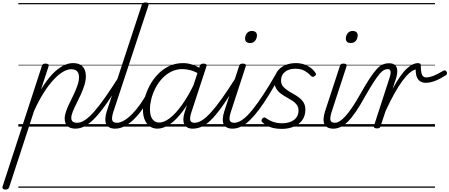

<svg xmlns="http://www.w3.org/2000/svg" viewBox="-150 -1035 3675 1570"><path d="M-106 515Q-120 515 -126 508.5Q-132 502 -129 490L192 -494Q196 -506 202 -510.5Q208 -515 221 -515Q238 -515 244.5 -509.5Q251 -504 247 -492L185 -303Q231 -379 276 -426.5Q321 -474 364 -496.5Q407 -519 446 -519Q482 -519 505 -506.5Q528 -494 540 -470Q552 -446 552 -411Q552 -376 540 -338Q528 -300 510.5 -261.5Q493 -223 475 -187.5Q457 -152 445 -122Q433 -92 433 -71Q433 -50 445 -40.5Q457 -31 481 -31Q490 -31 494 -23.5Q498 -16 496 -7Q494 2 487 9.5Q480 17 468 17Q424 17 401.5 -4.5Q379 -26 379 -66Q379 -92 390.5 -125Q402 -158 419.5 -193.5Q437 -229 454.5 -266Q472 -303 484 -338.5Q496 -374 496 -405Q496 -435 480.5 -452Q465 -469 431 -469Q401 -469 364.5 -447.5Q328 -426 288 -383Q248 -340 207.5 -276.5Q167 -213 129 -129L-75 496Q-79 506 -85 510.5Q-91 515 -106 515ZM0 490H635V500H0ZM0 -20H635V0H0ZM0 -505H635V-500H0ZM0 -1010H635V-1000H0Z M467 17Q457 17 452 9.5Q447 2 448.5 -7Q450 -16 458.5 -23.5Q467 -31 482 -31Q510 -31 543.5 -52.5Q577 -74 618 -120Q659 -166 710 -239Q761 -312 827 -415Q833 -426 842 -424.5Q851 -423 856 -415Q861 -407 855 -398Q789 -287 735 -208Q681 -129 635.5 -79.5Q590 -30 549 -6.5Q508 17 467 17ZM635 490V500ZM635 -20V0ZM635 -505V-500ZM635 -1010V-1000Z M792 17Q763 17 744.5 7Q726 -3 718 -21.5Q710 -40 711.5 -66.5Q713 -93 723 -125L1009 -994Q1013 -1006 1019.5 -1010.5Q1026 -1015 1040 -1015Q1056 -1015 1062 -1009Q1068 -1003 1064 -991L778 -124Q762 -75 767.5 -53Q773 -31 806 -31Q816 -31 820.5 -23.5Q825 -16 823.5 -7Q822 2 814 9.5Q806 17 792 17ZM635 490H959V500H635ZM635 -20H959V0H635ZM635 -505H959V-500H635ZM635 -1010H959V-1000H635Z M791 17Q781 17 776 9.5Q771 2 772.5 -7Q774 -16 782.5 -23.5Q791 -31 806 -31Q833 -31 864.5 -49.5Q896 -68 929 -101Q962 -134 994 -179Q1026 -224 1055 -277Q1060 -287 1069 -286Q1078 -285 1084 -278.5Q1090 -272 1086 -262Q1055 -200 1019.5 -149Q984 -98 946.5 -61Q909 -24 870 -3.5Q831 17 791 17ZM959 490V500ZM959 -20V0ZM959 -505V-500ZM959 -1010V-1000Z M1138 17Q1102 17 1075.5 -1.5Q1049 -20 1034 -54.5Q1019 -89 1019 -136Q1019 -180 1033 -232Q1047 -284 1073.5 -334.5Q1100 -385 1140 -427Q1180 -469 1232 -494Q1284 -519 1348 -519Q1385 -519 1424.5 -506Q1464 -493 1496 -470L1483 -427Q1440 -453 1405.5 -461.5Q1371 -470 1341 -470Q1291 -470 1249 -448.5Q1207 -427 1174.5 -391.5Q1142 -356 1120 -312.5Q1098 -269 1087 -224.5Q1076 -180 1076 -141Q1076 -109 1084.5 -84.5Q1093 -60 1110 -46.5Q1127 -33 1152 -33Q1191 -33 1238 -68.5Q1285 -104 1337 -176Q1389 -248 1441 -356L1457 -318Q1400 -199 1344 -125Q1288 -51 1236 -17Q1184 17 1138 17ZM1426 17Q1399 17 1381.5 7Q1364 -3 1356 -21.5Q1348 -40 1349.5 -65Q1351 -90 1361 -121L1483 -494Q1487 -506 1494 -510.5Q1501 -515 1514 -515Q1531 -515 1536.5 -508Q1542 -501 1537 -489L1416 -120Q1400 -72 1406 -51.5Q1412 -31 1440 -31Q1450 -31 1454 -23.5Q1458 -16 1456.5 -7Q1455 2 1447.5 9.5Q1440 17 1426 17ZM959 490H1594V500H959ZM959 -20H1594V0H959ZM959 -505H1594V-500H959ZM959 -1010H1594V-1000H959Z M1426 17Q1416 17 1411 9.5Q1406 2 1407.5 -7Q1409 -16 1417.5 -23.5Q1426 -31 1441 -31Q1470 -31 1503 -52Q1536 -73 1576 -117Q1616 -161 1666.5 -232Q1717 -303 1780 -403Q1786 -414 1795.5 -412.5Q1805 -411 1810.5 -403Q1816 -395 1810 -385Q1740 -271 1687 -193.5Q1634 -116 1590.5 -69.5Q1547 -23 1507.5 -3Q1468 17 1426 17ZM1594 490V500ZM1594 -20V0ZM1594 -505V-500ZM1594 -1010V-1000Z M1752 17Q1723 17 1704.5 7Q1686 -3 1678 -21.5Q1670 -40 1672 -66.5Q1674 -93 1684 -125L1805 -494Q1809 -506 1815 -510.5Q1821 -515 1835 -515Q1851 -515 1857 -509Q1863 -503 1859 -491L1739 -124Q1723 -75 1728 -53Q1733 -31 1766 -31Q1776 -31 1780.5 -23.5Q1785 -16 1783.5 -7Q1782 2 1774 9.5Q1766 17 1752 17ZM1894 -683Q1876 -683 1865 -692Q1854 -701 1854 -719Q1854 -743 1868.5 -762.5Q1883 -782 1911 -782Q1928 -782 1939.5 -773Q1951 -764 1951 -745Q1951 -722 1936.5 -702.5Q1922 -683 1894 -683ZM1594 490H1919V500H1594ZM1594 -20H1919V0H1594ZM1594 -505H1919V-500H1594ZM1594 -1010H1919V-1000H1594Z M1751 17Q1741 17 1736 9.5Q1731 2 1733 -7Q1735 -16 1743 -23.5Q1751 -31 1766 -31Q1798 -31 1835 -58Q1872 -85 1914 -137Q1956 -189 2005 -264Q2054 -339 2109 -435Q2115 -446 2124.5 -444.5Q2134 -443 2140.5 -435Q2147 -427 2141 -417Q2093 -331 2050.5 -261.5Q2008 -192 1969 -140Q1930 -88 1894 -53Q1858 -18 1822.5 -0.5Q1787 17 1751 17ZM1919 490H1969V500H1919ZM1919 -20H1969V0H1919ZM1919 -505H1969V-500H1919ZM1919 -1010H1969V-1000H1919Z M2154 19Q2113 19 2083 11.5Q2053 4 2032 -8.5Q2011 -21 1996 -34Q1988 -41 1988 -49Q1988 -57 1995 -65Q2003 -74 2010.5 -74.5Q2018 -75 2027 -68Q2055 -48 2087.5 -37.5Q2120 -27 2156 -27Q2194 -27 2224.5 -38.5Q2255 -50 2273 -73.5Q2291 -97 2291 -132Q2291 -159 2277 -178Q2263 -197 2240.5 -211.5Q2218 -226 2192.5 -240Q2167 -254 2144.5 -271Q2122 -288 2108 -312Q2094 -336 2094 -371Q2094 -416 2116 -449Q2138 -482 2178 -500.5Q2218 -519 2269 -519Q2311 -519 2343.5 -506Q2376 -493 2397.5 -475Q2419 -457 2429 -440Q2435 -431 2434 -425.5Q2433 -420 2422 -412Q2414 -406 2407 -406.5Q2400 -407 2393 -414Q2367 -442 2337.5 -457.5Q2308 -473 2264 -473Q2213 -473 2180.5 -447.5Q2148 -422 2148 -376Q2148 -349 2162.5 -330.5Q2177 -312 2199.5 -297Q2222 -282 2247.5 -268Q2273 -254 2295.5 -237Q2318 -220 2332.5 -196.5Q2347 -173 2347 -139Q2347 -86 2320.5 -51Q2294 -16 2250 1.5Q2206 19 2154 19ZM1969 490H2448V500H1969ZM1969 -20H2448V0H1969ZM1969 -505H2448V-500H1969ZM1969 -1010H2448V-1000H1969Z M2576 17Q2547 17 2528.5 7Q2510 -3 2502 -21.5Q2494 -40 2496 -66.5Q2498 -93 2508 -125L2629 -494Q2633 -506 2639 -510.5Q2645 -515 2659 -515Q2675 -515 2681 -509Q2687 -503 2683 -491L2563 -124Q2547 -75 2552 -53Q2557 -31 2590 -31Q2600 -31 2604.5 -23.5Q2609 -16 2607.5 -7Q2606 2 2598 9.5Q2590 17 2576 17ZM2718 -683Q2700 -683 2689 -692Q2678 -701 2678 -719Q2678 -743 2692.5 -762.5Q2707 -782 2735 -782Q2752 -782 2763.5 -773Q2775 -764 2775 -745Q2775 -722 2760.5 -702.5Q2746 -683 2718 -683ZM2418 490H2743V500H2418ZM2418 -20H2743V0H2418ZM2418 -505H2743V-500H2418ZM2418 -1010H2743V-1000H2418Z M2576 17Q2565 17 2561 9.5Q2557 2 2559.5 -7Q2562 -16 2570 -23.5Q2578 -31 2590 -31Q2607 -31 2628.5 -44.5Q2650 -58 2675 -85.5Q2700 -113 2730 -157Q2760 -201 2794 -262Q2840 -344 2873.5 -394.5Q2907 -445 2932.5 -472Q2958 -499 2981.5 -508.5Q3005 -518 3030 -518Q3040 -518 3042.5 -510.5Q3045 -503 3042 -494Q3039 -485 3033 -477.5Q3027 -470 3020 -470Q3005 -470 2989.5 -462Q2974 -454 2954.5 -431.5Q2935 -409 2906.5 -365Q2878 -321 2837 -250Q2795 -173 2759.5 -121Q2724 -69 2693 -39Q2662 -9 2633.5 4Q2605 17 2576 17ZM2743 490H2843V500H2743ZM2743 -20H2843V0H2743ZM2743 -505H2843V-500H2743ZM2743 -1010H2843V-1000H2743Z M2932 15Q2920 15 2912 10Q2904 5 2908 -6L3036 -401Q3047 -436 3043.5 -453Q3040 -470 3019 -470Q3009 -470 3005 -477.5Q3001 -485 3002.5 -494Q3004 -503 3011 -510.5Q3018 -518 3030 -518Q3054 -518 3069.5 -510Q3085 -502 3092 -486.5Q3099 -471 3098.5 -449.5Q3098 -428 3091 -402L3060 -308Q3094 -370 3123 -411Q3152 -452 3178 -475.5Q3204 -499 3226 -509Q3248 -519 3267 -519Q3279 -519 3285.5 -514Q3292 -509 3291 -496Q3291 -459 3296 -438.5Q3301 -418 3310.5 -410Q3320 -402 3335 -402Q3360 -402 3392 -414Q3424 -426 3476 -457Q3484 -462 3491 -458.5Q3498 -455 3502 -448.5Q3506 -442 3505 -434Q3504 -426 3498 -421Q3448 -389 3407.5 -373.5Q3367 -358 3332 -358Q3308 -358 3289.5 -368Q3271 -378 3260 -401.5Q3249 -425 3249 -467Q3226 -462 3198 -438Q3170 -414 3138.5 -371Q3107 -328 3073 -266.5Q3039 -205 3003 -127L2962 -4Q2960 6 2953.5 10.5Q2947 15 2932 15ZM2843 490H3407V500H2843ZM2843 -20H3407V0H2843ZM2843 -505H3407V-500H2843ZM2843 -1010H3407V-1000H2843Z"/></svg>

Font: Playwrite AU VIC Guides
Style: Regular
Weight: 400
Designer: Veronika Burian, José Scaglione
Foundry: TypeTogether
Version: Version 1.003